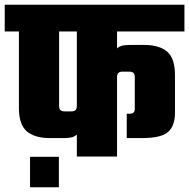

<svg xmlns="http://www.w3.org/2000/svg" viewBox="-40 -662 800 812"><path d="M285 -591H455V0H285ZM40 -591H210V-215Q210 -201 216 -196Q222 -191 233 -191H262Q273 -191 279 -196Q285 -201 285 -215L299 -148Q299 -114 287 -96Q275 -78 232 -78H171Q107 -78 73.5 -106.5Q40 -135 40 -205ZM569 -472Q634 -472 667 -443.5Q700 -415 700 -345V-185Q700 -130 671 -104Q642 -78 560 -78H496V-181H507Q518 -181 524 -185.5Q530 -190 530 -201V-335Q530 -349 524 -354Q518 -359 507 -359H478Q467 -359 461 -354Q455 -349 455 -335L441 -402Q441 -437 453 -454.5Q465 -472 508 -472ZM-20 -642H740V-529H-20ZM87 1H209V130H87Z"/></svg>

Font: Teko Light
Style: Bold
Weight: 700
Version: Version 2.000;gftools[0.9.28.dev9+g7d2139d.d20230707]